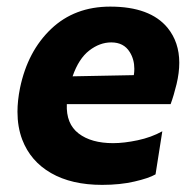

<svg xmlns="http://www.w3.org/2000/svg" viewBox="-20 -532 566 566"><path d="M281 13Q191 13 130.5 -21.8Q70 -56.5 45.5 -120.5Q31.5 -157.5 31.5 -202.5Q31.5 -235 39 -272.5Q61.5 -381 130.8 -446.8Q200 -512.5 305 -512.5Q422.5 -512.5 474 -450Q508.5 -407.5 508.5 -347Q508.5 -317.5 500.5 -284Q492.5 -251 483 -225H177Q174.5 -167 211.8 -138.5Q249 -110 313.5 -110Q345.5 -110 385.8 -118.5Q426 -127 458.5 -145L438.5 -18Q418.5 -6.5 376.2 3.2Q334 13 281 13ZM308 -407Q274 -407 243 -383Q212 -359 194 -307L374.5 -310.5Q376 -320 376 -329Q376 -357 362.5 -378.5Q345 -407 308 -407Z"/></svg>

Font: Heraclito
Style: Bold Italic
Weight: 700
Italic angle: -12°
Designer: Kostas Bartsokas (font) & Cristiano Sobral (main changes)
Foundry: Kostas Bartsokas (font) & Cristiano Sobral (main changes)
Version: Version 1.00;July 8, 2020;FontCreator 13.0.0.2655 64-bit